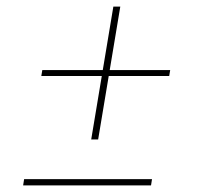

<svg xmlns="http://www.w3.org/2000/svg" viewBox="-20 -561 640 581"><path d="M256 -139 288 -331H105L108 -349H291L323 -541H344L312 -349H495L492 -331H309L277 -139ZM50 0 53 -19H440L437 0Z"/></svg>

Font: Iosevka Etoile Thin Oblique
Style: Regular
Weight: 100
Italic angle: -9°
Designer: Belleve Invis
Foundry: Belleve Invis
Version: Version 15.5.2; ttfautohint (v1.8.4)